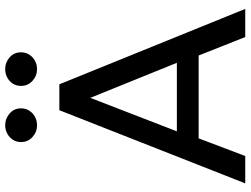

<svg xmlns="http://www.w3.org/2000/svg" viewBox="-130 -814 944 723"><g transform="rotate(-90 341.5 -452.0)"><path d="M13 0 288.5 -700H386L670 0H564L494.5 -175.5H182.5L116 0ZM209 -257.5H467L335 -583.5ZM232 -784Q206.5 -784 187.5 -801.2Q168.5 -818.5 168.5 -844.5Q168.5 -861.5 177.2 -875Q186 -888.5 200.5 -896.2Q215 -904 232 -904Q257 -904 276.2 -887.2Q295.5 -870.5 295.5 -844.5Q295.5 -827 286.8 -813.2Q278 -799.5 263.5 -791.8Q249 -784 232 -784ZM443.5 -784Q418 -784 399 -801.2Q380 -818.5 380 -844.5Q380 -861.5 388.5 -875Q397 -888.5 411.5 -896.2Q426 -904 443.5 -904Q468.5 -904 487.5 -887.2Q506.5 -870.5 506.5 -844.5Q506.5 -827 497.8 -813.2Q489 -799.5 474.5 -791.8Q460 -784 443.5 -784Z"/></g></svg>

Font: Geologica Cursive Light
Style: Regular
Weight: 300
Designer: Sindre Bremnes, Frode Helland
Foundry: Monokrom Skriftforlag AS
Version: Version 1.010;gftools[0.9.28]